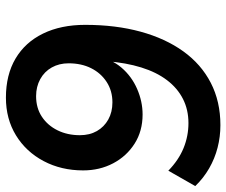

<svg xmlns="http://www.w3.org/2000/svg" viewBox="-78 -677 765 649"><g transform="rotate(90 304.5 -352.5)"><path d="M310 10Q233 10 178 -22.5Q123 -55 93.5 -115.5Q64 -176 64 -258Q64 -361 87 -445Q110 -529 153.5 -589.5Q197 -650 260 -682.5Q323 -715 403 -715Q442 -715 479 -705.5Q516 -696 549 -677Q582 -658 609 -630L557 -539Q521 -574 480.5 -590.5Q440 -607 396 -607Q351 -607 314.5 -588.5Q278 -570 251 -534.5Q224 -499 208 -447.5Q192 -396 187 -331L183 -298H172Q179 -346 208.5 -380.5Q238 -415 280.5 -433.5Q323 -452 367 -452Q423 -452 465.5 -425Q508 -398 532 -352.5Q556 -307 556 -251Q556 -177 524.5 -117.5Q493 -58 437.5 -24Q382 10 310 10ZM305 -92Q345 -92 374.5 -111.5Q404 -131 420.5 -164.5Q437 -198 437 -240Q437 -273 423 -297.5Q409 -322 384 -336Q359 -350 326 -350Q287 -350 257 -330.5Q227 -311 210.5 -278Q194 -245 194 -202Q194 -170 208 -145Q222 -120 247.5 -106Q273 -92 305 -92Z"/></g></svg>

Font: Nunito Sans 12pt ExtraLight
Style: Italic
Weight: 200
Italic angle: -9°
Designer: Vernon Adams
Foundry: Vernon Adams
Version: Version 3.101;gftools[0.9.27]